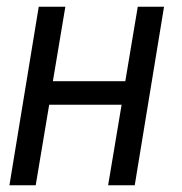

<svg xmlns="http://www.w3.org/2000/svg" viewBox="-20 -550 540 570"><path d="M8 0 95 -530H174L137 -309H352L389 -530H467L380 0H301L341 -239H126L86 0Z"/></svg>

Font: Iosevka Curly Oblique
Style: Regular
Weight: 400
Italic angle: -9°
Monospace: yes
Designer: Belleve Invis
Foundry: Belleve Invis
Version: Version 11.1.0; ttfautohint (v1.8.3)